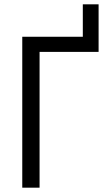

<svg xmlns="http://www.w3.org/2000/svg" viewBox="-20 -868 501 888"><path d="M83 0V-698H363V-848H436V-628H163V0Z"/></svg>

Font: IBM Plex Sans Condensed
Style: Regular
Weight: 400
Width: 3
Designer: Mike Abbink, Paul van der Laan, Pieter van Rosmalen
Foundry: Bold Monday
Version: Version 3.201